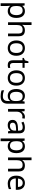

<svg xmlns="http://www.w3.org/2000/svg" viewBox="2565 -3365 1040 6210"><g transform="rotate(90 3085.0 -260.0)"><path d="M340 -546C253 -546 205 -509 173 -463H169L157 -536H85V240H173V20C173 -5 169 -45 167 -68H173C204 -26 256 10 339 10C472 10 560 -86 560 -269C560 -454 472 -546 340 -546ZM324 -472C423 -472 469 -392 469 -270C469 -150 423 -63 326 -63C209 -63 173 -137 173 -269V-286C175 -411 215 -472 324 -472Z M788 -537V-760H700V0H788V-277C788 -402 825 -472 945 -472C1027 -472 1065 -429 1065 -343V0H1152V-349C1152 -486 1086 -545 956 -545C887 -545 823 -517 789 -462H783C786 -483 788 -511 788 -537Z M1784 -269C1784 -446 1682 -546 1537 -546C1383 -546 1288 -446 1288 -269C1288 -91 1392 10 1534 10C1687 10 1784 -91 1784 -269ZM1379 -269C1379 -396 1426 -472 1535 -472C1644 -472 1693 -396 1693 -269C1693 -142 1644 -63 1536 -63C1427 -63 1379 -142 1379 -269Z M2102 -62C2053 -62 2018 -93 2018 -158V-468H2173V-536H2018V-659H1966L1931 -545L1854 -510V-468H1930V-156C1930 -26 2003 10 2087 10C2119 10 2158 3 2177 -6V-73C2160 -67 2128 -62 2102 -62Z M2750 -269C2750 -446 2648 -546 2503 -546C2349 -546 2254 -446 2254 -269C2254 -91 2358 10 2500 10C2653 10 2750 -91 2750 -269ZM2345 -269C2345 -396 2392 -472 2501 -472C2610 -472 2659 -396 2659 -269C2659 -142 2610 -63 2502 -63C2393 -63 2345 -142 2345 -269Z M3079 -546C2941 -546 2859 -438 2859 -267C2859 -92 2941 10 3080 10C3153 10 3209 -16 3246 -71H3250C3249 -59 3247 -21 3247 -5V16C3247 110 3191 167 3099 167C3022 167 2952 152 2901 125V206C2952 229 3016 240 3094 240C3258 240 3334 162 3334 9V-536H3264L3252 -465H3247C3207 -520 3149 -546 3079 -546ZM3091 -472C3199 -472 3248 -413 3248 -267V-246C3248 -117 3201 -62 3093 -62C2999 -62 2950 -134 2950 -266C2950 -398 3001 -472 3091 -472Z M3754 -546C3679 -546 3624 -497 3590 -438H3586L3576 -536H3504V0H3592V-286C3592 -394 3665 -466 3748 -466C3766 -466 3789 -463 3806 -459L3817 -540C3799 -544 3774 -546 3754 -546Z M4100 -545C4030 -545 3964 -524 3917 -499L3944 -433C3988 -454 4039 -474 4095 -474C4165 -474 4206 -444 4206 -355V-323L4115 -320C3940 -315 3858 -256 3858 -149C3858 -40 3930 10 4027 10C4117 10 4160 -17 4207 -76H4211L4228 0H4292V-365C4292 -490 4230 -545 4100 -545ZM4126 -259 4205 -262V-214C4205 -110 4137 -61 4047 -61C3989 -61 3949 -88 3949 -148C3949 -216 3992 -254 4126 -259Z M4713 -546C4626 -546 4578 -509 4546 -463H4542L4530 -536H4458V240H4546V20C4546 -5 4542 -45 4540 -68H4546C4577 -26 4629 10 4712 10C4845 10 4933 -86 4933 -269C4933 -454 4845 -546 4713 -546ZM4697 -472C4796 -472 4842 -392 4842 -270C4842 -150 4796 -63 4699 -63C4582 -63 4546 -137 4546 -269V-286C4548 -411 4588 -472 4697 -472Z M5161 -537V-760H5073V0H5161V-277C5161 -402 5198 -472 5318 -472C5400 -472 5438 -429 5438 -343V0H5525V-349C5525 -486 5459 -545 5329 -545C5260 -545 5196 -517 5162 -462H5156C5159 -483 5161 -511 5161 -537Z M5898 -546C5756 -546 5661 -440 5661 -264C5661 -85 5766 10 5919 10C5992 10 6040 -1 6095 -25V-102C6039 -78 5991 -65 5923 -65C5816 -65 5755 -130 5752 -251H6119V-304C6119 -450 6035 -546 5898 -546ZM5897 -474C5986 -474 6026 -412 6027 -321H5754C5763 -417 5813 -474 5897 -474Z"/></g></svg>

Font: Noto Sans Cypriot
Style: Regular
Weight: 400
Designer: Monotype Design Team
Foundry: Monotype Imaging Inc.
Version: Version 2.002